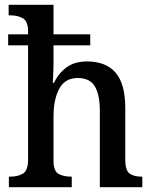

<svg xmlns="http://www.w3.org/2000/svg" viewBox="-20 -780 638 800"><path d="M17 0V-44H24Q54 -44 75.5 -56.5Q97 -69 97 -116V-591H14V-637H97V-649Q97 -692 75 -704Q53 -716 25 -716H16V-760H203V-637H356V-591H203V-518Q203 -493 201.5 -467Q200 -441 200 -435H205Q224 -475 257.5 -499.5Q291 -524 343 -524Q421 -524 461.5 -477.5Q502 -431 502 -329V-116Q502 -69 520.5 -56.5Q539 -44 570 -44H573V0H396V-319Q396 -384 375.5 -419.5Q355 -455 304 -455Q251 -455 227 -410.5Q203 -366 203 -295V-111Q203 -67 224 -55.5Q245 -44 276 -44H279V0Z"/></svg>

Font: Noto Serif Khmer SemiCondensed Medium
Style: Regular
Weight: 500
Width: 4
Designer: Danh Hong and the Monotype Design Team
Foundry: Monotype Imaging Inc.
Version: Version 2.004; ttfautohint (v1.8.4.7-5d5b)